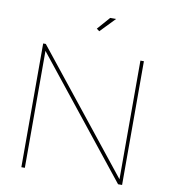

<svg xmlns="http://www.w3.org/2000/svg" viewBox="-97 -1002 970 1085"><g transform="rotate(10 388.0 -459.0)"><path d="M119 -671V0H99V-710H114L657 -29V-710H677V0H654ZM399 -833 383 -845 447 -918H481Z"/></g></svg>

Font: Raleway Thin
Style: Regular
Weight: 100
Designer: Matt McInerney, Pablo Impallari, Rodrigo Fuenzalida
Foundry: Matt McInerney, Pablo Impallari, Rodrigo Fuenzalida
Version: Version 4.026